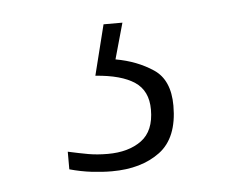

<svg xmlns="http://www.w3.org/2000/svg" viewBox="-31 -45 395 304"><g transform="rotate(-5 166.5 107.5)"><path d="M136 224Q121 224 104 222Q87 220 69 215V187Q87 191 101 193.5Q115 196 132 196Q165 196 185.5 181Q206 166 206 132Q206 102 185 88Q164 74 123 71L143 -9H173L157 48Q191 54 216.5 71Q242 88 242 129Q242 180 212.5 202Q183 224 136 224Z"/></g></svg>

Font: Noto Serif Tamil ExtraLight
Style: Italic
Weight: 200
Italic angle: -12°
Designer: Indian Type Foundry, Tom Grace, and the Monotype Design Team
Foundry: Monotype Imaging Inc.
Version: Version 2.003; ttfautohint (v1.8.4.7-5d5b)